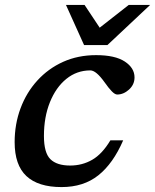

<svg xmlns="http://www.w3.org/2000/svg" viewBox="-20 -749 630 780"><path d="M347 -463Q292 -463 249.5 -428.5Q207 -394 182.8 -333.8Q158.5 -273.5 158.5 -196.5Q158.5 -128 184.8 -102.2Q211 -76.5 265 -76.5Q314 -76.5 354.5 -99.8Q395 -123 428.5 -179H480.5Q439.5 -84.5 379.5 -36.8Q319.5 11 230 11Q135 11 87.2 -33.8Q39.5 -78.5 39.5 -171.5Q39.5 -245 63.5 -309.2Q87.5 -373.5 131.8 -422Q176 -470.5 236.5 -497.8Q297 -525 370.5 -525Q447.5 -525 487 -499Q526.5 -473 526.5 -434.5Q526.5 -405.5 504.2 -385.2Q482 -365 456 -365Q447 -365 434.2 -378Q421.5 -391 405 -414.5Q370.5 -463 347 -463ZM590 -729 416.5 -566H321.5L248 -729H323.5L385 -636.5L503 -729Z"/></svg>

Font: Newsreader Caption Medium
Style: Italic
Weight: 500
Italic angle: -17°
Designer: Hugues Gentile
Foundry: Production Type
Version: Version 1.001